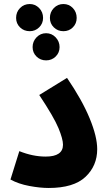

<svg xmlns="http://www.w3.org/2000/svg" viewBox="-20 -928 546 954"><path d="M32 -36Q72 -14 125.5 -4Q179 6 222 6Q346 6 404.5 -49Q463 -104 463 -187Q463 -249 425.5 -340Q388 -431 313 -541L175 -456Q248 -346 270.5 -291.5Q293 -237 293 -209Q293 -150 207 -150Q143 -150 76 -177ZM128 -773Q155 -773 174.5 -792Q194 -811 194 -839Q194 -868 174.5 -888Q155 -908 128 -908Q99 -908 79.5 -888Q60 -868 60 -839Q60 -811 79.5 -792Q99 -773 128 -773ZM295 -773Q323 -773 342 -792Q361 -811 361 -839Q361 -868 342 -888Q323 -908 295 -908Q267 -908 247.5 -888Q228 -868 228 -839Q228 -811 247.5 -792Q267 -773 295 -773ZM209 -628Q237 -628 256.5 -647Q276 -666 276 -694Q276 -722 256.5 -742.5Q237 -763 209 -763Q181 -763 161.5 -742.5Q142 -722 142 -694Q142 -666 161.5 -647Q181 -628 209 -628Z"/></svg>

Font: Noto Sans Arabic SemiCondensed Extra
Style: Regular
Weight: 800
Width: 4
Designer: Nadine Chahine - Monotype Design Team
Foundry: Monotype Imaging Inc.
Version: Version 1.902